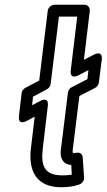

<svg xmlns="http://www.w3.org/2000/svg" viewBox="-20 -751 449 808"><path d="M348 -418 282 -384C273 -380 267 -370 266 -362L236 -120C233 -95 239 -74 257 -63C264 -59 273 -57 280 -57L282 -16C271 -14 260 -13 244 -13C169 -13 151 -49 160 -126L181 -303C181 -303 190 -348 147 -325L115 -308L119 -344L177 -375C186 -380 192 -389 193 -397L228 -681H305L278 -457C278 -457 269 -413 312 -435L352 -456ZM380 -381C388 -385 395 -394 396 -403L408 -498C414 -544 373 -520 373 -520L333 -499L358 -706C359 -717 351 -731 336 -731H209C198 -731 183 -721 181 -706L145 -412L86 -381C79 -377 72 -368 71 -359L60 -265C54 -218 94 -243 94 -243L126 -260L110 -126C99 -33 132 37 238 37C271 37 295 32 315 25C325 21 335 9 334 -3L328 -89C327 -104 314 -111 301 -108C294 -106 293 -107 287 -107C287 -108 285 -112 286 -120L314 -347Z"/></svg>

Font: Falling Sky
Style: ExtOuObl
Weight: 400
Designer: Paul D. Hunt
Foundry: Adobe Systems Incorporated
Version: Version 1.02